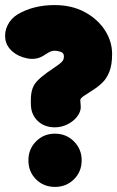

<svg xmlns="http://www.w3.org/2000/svg" viewBox="-25 -712 462 757"><path d="M191 -210Q151 -210 125 -234Q99 -258 97 -295Q95 -332 100.5 -354Q106 -376 121 -392Q136 -408 161 -426Q189 -445 203 -455Q217 -465 222 -472Q227 -479 227 -490Q227 -504 213.5 -508Q200 -512 190 -512Q180 -512 169.5 -506.5Q159 -501 144 -491Q116 -475 81.5 -482Q47 -489 24 -509Q0 -530 -4 -558Q-8 -586 5 -612.5Q18 -639 44 -655Q106 -692 190 -692Q258 -692 309 -664.5Q360 -637 388.5 -593Q417 -549 417 -499Q417 -457 406.5 -430Q396 -403 379 -386.5Q362 -370 343 -358Q324 -346 306 -334Q291 -324 291.5 -316.5Q292 -309 293 -298Q296 -276 281.5 -255.5Q267 -235 242.5 -222.5Q218 -210 191 -210ZM192 25Q147 25 117 -5Q87 -35 87 -80Q87 -124 117 -154.5Q147 -185 192 -185Q236 -185 266.5 -154.5Q297 -124 297 -80Q297 -35 266.5 -5Q236 25 192 25Z"/></svg>

Font: Winky Sans Black
Style: Regular
Weight: 900
Designer: Simon Atzbach
Foundry: typofactur
Version: Version 1.205